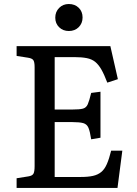

<svg xmlns="http://www.w3.org/2000/svg" viewBox="-20 -928 677 948"><path d="M62 0V-47.9L120.1 -57.1Q139.2 -60.1 145 -70.1Q150.9 -80.1 150.9 -107.9V-596.2Q150.9 -622.1 144.5 -631.1Q138.2 -640.1 118.2 -643.1L62 -651.9V-700.2H524.9L562 -537.1L509.8 -520Q494.6 -560.1 480.7 -584.5Q466.8 -608.9 450 -622.6Q433.1 -636.2 408 -641.1Q382.8 -646 347.2 -646H250V-387.2H336.9Q373 -387.2 389.4 -391.6Q405.8 -396 413.3 -413.1Q420.9 -430.2 430.2 -469.2L476.1 -475.1V-248L430.2 -240.2Q424.3 -279.3 416.7 -297.1Q409.2 -314.9 391.1 -320.1Q373 -325.2 336.9 -325.2H250V-54.2H378.9Q415 -54.2 439 -59.6Q462.9 -64.9 479.5 -78.4Q496.1 -91.8 507.6 -117.9Q519 -144 528.8 -184.1H584L560.1 0ZM319.8 -774.9Q291 -774.9 272 -793.5Q252.9 -812 252.9 -840.8Q252.9 -869.6 272 -888.9Q291 -908.2 319.8 -908.2Q349.6 -908.2 368.7 -889.6Q387.7 -871.1 387.7 -841.8Q387.7 -813 368.7 -793.9Q349.6 -774.9 319.8 -774.9Z"/></svg>

Font: Literata
Style: Regular
Weight: 400
Designer: Latin by Veronika Burian and Jose Scaglione. Greek by Irene Vlachou. Cyrillic by Vera Evstafieva.
Foundry: TypeTogether
Version: Version 3.002